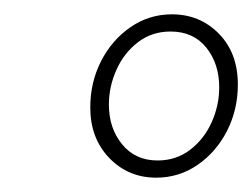

<svg xmlns="http://www.w3.org/2000/svg" viewBox="-20 -704 352 268"><path d="M198 -456Q159 -456 132.5 -483.5Q106 -511 106 -554Q106 -589 121 -618.5Q136 -648 162 -666Q188 -684 220 -684Q259 -684 285.5 -657Q312 -630 312 -586Q312 -551 297 -521.5Q282 -492 256 -474Q230 -456 198 -456ZM200 -480Q226 -480 245.5 -495Q265 -510 275.5 -533.5Q286 -557 286 -582Q286 -615 268 -637.5Q250 -660 218 -660Q192 -660 172.5 -645Q153 -630 142.5 -606.5Q132 -583 132 -558Q132 -525 150.5 -502.5Q169 -480 200 -480Z"/></svg>

Font: Source Sans Variable
Style: Italic
Weight: 200
Italic angle: -11°
Designer: Paul D. Hunt
Foundry: Adobe Systems Incorporated
Version: Version 3.006;hotconv 1.0.111;makeotfexe 2.5.65597